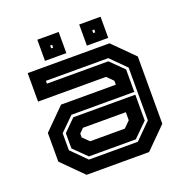

<svg xmlns="http://www.w3.org/2000/svg" viewBox="-122 -783 869 896"><g transform="rotate(-20 313.0 -335.5)"><path d="M158 0 55 -103V-245.5L158 -348.5H430V-368L399.5 -398.5H62V-540H468.5L571.5 -437V-103L468.5 0ZM197.5 -77 133.5 -140V-215.5L191.5 -273.5H499.5V-145L430.5 -77ZM192.5 -63H435.5L513.5 -141V-403L439.5 -477H129.5V-463H434.5L499.5 -399V-287.5H187.5L119.5 -220.5V-136ZM227 -141.5H399.5L430 -172V-212H217L196 -191V-172ZM365.5 -566V-671H471.5V-566ZM157.5 -566V-671H263.5V-566ZM204.5 -611H214.5V-625H204.5ZM413.5 -611H423.5V-625H413.5Z"/></g></svg>

Font: Tourney Thin
Style: Bold
Weight: 700
Version: Version 1.015